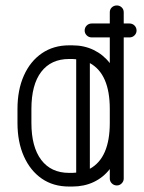

<svg xmlns="http://www.w3.org/2000/svg" viewBox="-20 -679 526 703"><path d="M44 -229V-280Q44 -350 67.5 -402.5Q91 -455 133.5 -484Q176 -513 233 -513H245Q288 -513 323 -496Q358 -479 382 -448V-542H316Q305 -542 297.5 -549.5Q290 -557 290 -567Q290 -578 297.5 -585.5Q305 -593 316 -593H382V-634Q382 -645 389.5 -652Q397 -659 408 -659Q418 -659 425.5 -652Q433 -645 433 -634V-593H454Q465 -593 472.5 -585.5Q480 -578 480 -567Q480 -557 472.5 -549.5Q465 -542 454 -542H433V-25Q433 -15 425.5 -7.5Q418 0 408 0Q397 0 389.5 -7.5Q382 -15 382 -25V-60Q358 -29 323 -12.5Q288 4 245 4H233Q175 4 133 -25Q91 -54 67.5 -106.5Q44 -159 44 -229ZM95 -229Q95 -141 131 -93.5Q167 -46 233 -46H245Q252 -46 259 -47V-462Q252 -463 245 -463H233Q167 -463 131 -416Q95 -369 95 -280ZM382 -280Q382 -408 309 -448V-61Q382 -101 382 -229Z"/></svg>

Font: Libertine Sup
Style: Regular
Weight: 400
Designer: Bastien Sozeau
Foundry: NBR — Bastien Sozeau
Version: Version 2.003; ttfautohint (v1.8.4.7-5d5b);gftools[0.9.33]